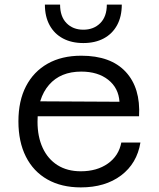

<svg xmlns="http://www.w3.org/2000/svg" viewBox="-20 -802 690 834"><path d="M331 12Q247 12 186 -22.5Q125 -57 92.5 -121.5Q60 -186 60 -275Q60 -364 93 -427.5Q126 -491 187 -525.5Q248 -560 333 -560Q461 -560 526 -490Q591 -420 584 -297H126V-362L499 -360Q495 -420 450 -455.5Q405 -491 333 -491Q243 -491 193 -433.5Q143 -376 143 -273Q143 -208 165.5 -159.5Q188 -111 230 -84.5Q272 -58 331 -58Q401 -58 448.5 -91.5Q496 -125 507 -183H590Q575 -92 506 -40Q437 12 331 12ZM342 -615Q291 -615 253.5 -635Q216 -655 195.5 -692.5Q175 -730 175 -782H241Q241 -730 269 -701.5Q297 -673 342 -673Q387 -673 415.5 -701.5Q444 -730 444 -782H509Q509 -730 488.5 -692.5Q468 -655 430.5 -635Q393 -615 342 -615Z"/></svg>

Font: Azeret Mono Light
Style: Regular
Weight: 300
Designer: Martin Vácha
Foundry: Displaay
Version: Version 1.002